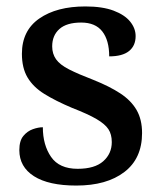

<svg xmlns="http://www.w3.org/2000/svg" viewBox="-20 -566 503 596"><path d="M217 10Q131 10 85.5 -19Q40 -48 40 -100Q40 -129 52.5 -144Q65 -159 82 -165Q99 -171 113 -171Q113 -116 138.5 -79Q164 -42 221 -42Q274 -42 300.5 -65.5Q327 -89 327 -125Q327 -149 316.5 -165Q306 -181 279.5 -196.5Q253 -212 204 -231Q152 -253 117.5 -274.5Q83 -296 65.5 -325.5Q48 -355 48 -399Q48 -471 102 -508.5Q156 -546 245 -546Q298 -546 332.5 -533Q367 -520 384 -499Q401 -478 401 -454Q401 -424 380.5 -407.5Q360 -391 319 -391Q319 -441 297.5 -468.5Q276 -496 232 -496Q187 -496 164.5 -476Q142 -456 142 -422Q142 -399 154 -382Q166 -365 194.5 -350.5Q223 -336 270 -318Q320 -298 353.5 -276Q387 -254 404 -224.5Q421 -195 421 -153Q421 -74 366 -32Q311 10 217 10Z"/></svg>

Font: Noto Naskh Arabic Medium
Style: Regular
Weight: 500
Designer: Monotype Design Team, David Williams, Mohamad Dakak and Nizar Qandah
Foundry: Monotype Imaging Inc.
Version: Version 2.016